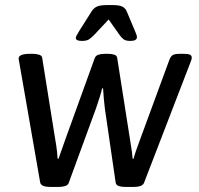

<svg xmlns="http://www.w3.org/2000/svg" viewBox="-20 -738 787 760"><path d="M304 -576Q280 -576 280 -588Q280 -594 294 -616L342 -692Q350 -705 362.5 -711.5Q375 -718 407 -718H423Q453 -718 465 -711.5Q477 -705 482 -692L514 -616Q517 -609 519.5 -602.5Q522 -596 522 -591Q522 -576 496 -576Q477 -576 468.5 -583Q460 -590 453 -600L410 -661L353 -600Q343 -590 333.5 -583Q324 -576 304 -576ZM178 2Q163 2 152 -2Q141 -6 139 -16L54 -504Q51 -525 99 -525H108Q123 -525 134.5 -521.5Q146 -518 147 -509L198 -190Q203 -163 205.5 -140Q208 -117 208 -110H212Q214 -116 222 -139Q230 -162 240 -190L355 -508Q359 -518 370 -521.5Q381 -525 396 -525H407Q422 -525 432.5 -521.5Q443 -518 444 -508L494 -190Q499 -161 502 -138Q505 -115 505 -110H509Q511 -120 519 -143Q527 -166 536 -190L650 -500Q655 -514 663 -519.5Q671 -525 693 -525H704Q725 -525 732 -521.5Q739 -518 739 -510Q739 -503 735 -494L550 -14Q546 -5 535 -1.5Q524 2 509 2H476Q461 2 450.5 -1.5Q440 -5 438 -14L395 -309Q393 -324 391 -346.5Q389 -369 388 -388H384Q382 -377 375 -354.5Q368 -332 360 -309L252 -14Q249 -5 237.5 -1.5Q226 2 211 2Z"/></svg>

Font: Asap
Style: Italic
Weight: 400
Italic angle: -6°
Designer: Pablo Cosgaya
Foundry: Omnibus-Type
Version: Version 3.001; ttfautohint (v1.8.3)